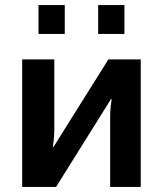

<svg xmlns="http://www.w3.org/2000/svg" viewBox="-20 -733 639 753"><path d="M67 0H200L415 -344H418C412 -308 412 -289 412 -253V0H532V-500H405L190 -157H187C193 -192 193 -212 193 -247V-500H67ZM131 -600H234V-713H131ZM365 -600H468V-713H365Z"/></svg>

Font: Perun SemiBold
Style: Regular
Weight: 600
Foundry: Copyright (c) Stefan Peev, Context Ltd, 2016
Version: Version 1.089